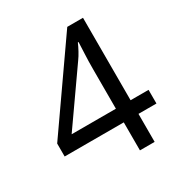

<svg xmlns="http://www.w3.org/2000/svg" viewBox="-169 -840 909 962"><g transform="rotate(-30 286.0 -359.0)"><path d="M552 -162H448V0H363V-162H21V-237L357 -718H448V-241H552ZM363 -466Q363 -518 365 -554.5Q367 -591 368 -624H364Q356 -605 344 -583Q332 -561 321 -546L107 -241H363Z"/></g></svg>

Font: Noto Sans Tagbanwa
Style: Regular
Weight: 400
Designer: Monotype Design Team
Foundry: Monotype Imaging Inc.
Version: Version 2.001; ttfautohint (v1.8.4.7-5d5b)